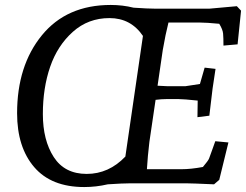

<svg xmlns="http://www.w3.org/2000/svg" viewBox="-20 -740 993 775"><path d="M734 0H504Q475 0 415 4Q368 15 320 15Q187 15 118 -65.5Q49 -146 49 -283Q49 -475 149 -597.5Q249 -720 427 -720Q475 -720 519 -709Q577 -705 607 -705H825L936 -715L953 -697L939 -561L882 -556Q882 -588 880.5 -604.5Q879 -621 865 -644Q813 -649 787 -649H660Q648 -602 637 -538L616 -394Q648 -392 657 -392H728L787 -401L806 -467L850 -462L838 -382L825 -273L777 -267L778 -334Q721 -340 702 -340H650Q632 -340 608 -337L583 -167Q576 -109 573 -57H713Q750 -57 799 -66Q821 -92 824 -100.5Q827 -109 836.5 -135Q846 -161 849 -170L902 -165L865 -14L844 4Q754 0 734 0ZM557 -595Q508 -667 422 -667Q336 -667 274 -611.5Q212 -556 182.5 -470.5Q153 -385 153 -279.5Q153 -174 197 -106Q241 -38 330 -38Q419 -38 486 -108Z"/></svg>

Font: Andada
Style: Italic
Weight: 400
Italic angle: -8.29999°
Designer: Carolina Giovagnoli
Foundry: Carolina Giovagnoli
Version: Version 1.003